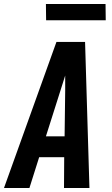

<svg xmlns="http://www.w3.org/2000/svg" viewBox="-41 -946 561 966"><path d="M-21 0 243 -735H387L409 0H281L282 -155H156L107 0ZM190 -260H284L287 -490Q287 -509 287 -528Q287 -547 287 -566Q281 -547 275 -528Q269 -509 263 -490ZM191 -844 190 -926H490L491 -844Z"/></svg>

Font: Iosevka Extrabold
Style: Italic
Weight: 800
Italic angle: -9°
Monospace: yes
Designer: Belleve Invis
Foundry: Belleve Invis
Version: Version 32.5.0; ttfautohint (v1.8.4)